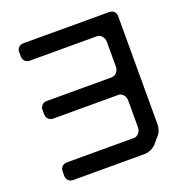

<svg xmlns="http://www.w3.org/2000/svg" viewBox="-124 -688 857 901"><g transform="rotate(-20 304.5 -237.5)"><path d="M528 50Q539 41 545 25Q551 9 551 -6V-548Q551 -561 542 -570Q533 -579 517 -579H90Q75 -579 66 -570Q57 -561 57 -548V-524Q57 -511 66 -501.5Q75 -492 90 -492H425Q439 -492 449.5 -480Q460 -468 460 -450V-328Q460 -311 449.5 -299Q439 -287 425 -287H100Q85 -287 76 -277.5Q67 -268 67 -255V-232Q67 -219 76 -209Q85 -199 100 -199H425Q439 -199 449.5 -187.5Q460 -176 460 -157V-26Q460 -8 449.5 4Q439 16 425 16H90Q75 16 66 25.5Q57 35 57 48V72Q57 85 66 94.5Q75 104 90 104H443Q479 104 505 78Z"/></g></svg>

Font: WD-XL Lubrifont TC
Style: Regular
Weight: 400
Designer: [WD-XL Lubrifont] Copyright 2020-2022 (c) NightFurySL2001, Skr-ZERO; [ZCOOL QingKe HuangYou] Copyright 2018-2022 (c) The
Version: Version 2.001;hotconv 1.1.1;makeotfexe 2.6.0